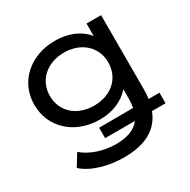

<svg xmlns="http://www.w3.org/2000/svg" viewBox="-164 -688 1027 1040"><g transform="rotate(-30 349.0 -167.5)"><path d="M311 -43C388 -43 457 -70 502 -122V-62C502 -44 500 -26 497 -8L284 -7V58H470C441 97 391 116 320 116C243 116 165 90 116 47L70 121C126 172 223 200 323 200C456 200 541 153 577 58H662V-8H594C597 -26 598 -47 598 -72V-530H507V-452C463 -507 392 -535 311 -535C158 -535 42 -434 42 -290C42 -144 158 -43 311 -43ZM322 -455C428 -455 504 -387 504 -290C504 -191 429 -124 322 -124C214 -124 139 -191 139 -290C139 -387 216 -455 322 -455Z"/></g></svg>

Font: Malon Grotesk Med
Style: Regular
Weight: 500
Designer: Julieta Ulanovsky
Foundry: Julieta Ulanovsky
Version: Version 7.200